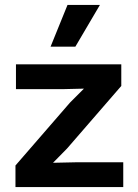

<svg xmlns="http://www.w3.org/2000/svg" viewBox="-20 -762 563 782"><path d="M255 -742H387L287 -572H186ZM43 0V-88L265 -344L322 -401L239 -399H45V-500H474V-412L253 -157L196 -99L287 -101H482V0Z"/></svg>

Font: Elaine Sans SemiBold
Style: Regular
Weight: 600
Designer: Wei Huang
Foundry: Wei Huang
Version: Version 2.001;December 24, 2019;FontCreator 12.0.0.2547 64-b